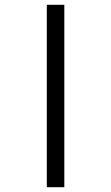

<svg xmlns="http://www.w3.org/2000/svg" viewBox="-20 -780 463 800"><path d="M175 0H248V-760H175Z"/></svg>

Font: Noto Serif
Style: Regular
Weight: 400
Designer: Monotype Design Team
Foundry: Monotype Imaging Inc.
Version: Version 2.015